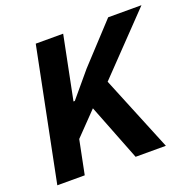

<svg xmlns="http://www.w3.org/2000/svg" viewBox="-123 -826 968 954"><g transform="rotate(-20 360.5 -349.0)"><path d="M436 0H596L433 -398L721 -698H545L357 -495L247 -364H240L307 -698H162L22 0H167L203 -179L319 -299Z"/></g></svg>

Font: Braiins Sans
Style: Bold Italic
Weight: 700
Italic angle: -11.31°
Designer: Mike Abbink, Paul van der Laan, Pieter van Rosmalen, Jiri Chlebus, Lubos Buracinsky
Foundry: Bold Monday, Sudetype
Version: Version 1.000;hotconv 1.0.109;makeotfexe 2.5.65596